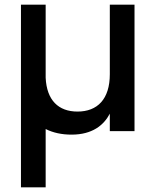

<svg xmlns="http://www.w3.org/2000/svg" viewBox="-20 -560 664 820"><path d="M449 -540V-243C449 -136.5 396 -83.5 311 -83.5C229.5 -83.5 179.5 -132 175 -228V-540H69.5V240H175V-9C206.5 7 244 15 285.5 15C374 15 423 -25 449 -74.5V0H554.5V-540Z"/></svg>

Font: Vela Sans SemBd
Style: Regular
Weight: 600
Designer: Principal design: Mikhail Sharanda - project Manrope.
Design modification: Ravid Balaliev
Foundry: Mikhail Sharanda
Version: Version 1.001